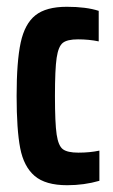

<svg xmlns="http://www.w3.org/2000/svg" viewBox="-20 -538 334 566"><path d="M29 -255Q29 -357 41 -412.5Q53 -468 84.5 -493Q116 -518 177 -518Q234 -518 271 -506V-416Q242 -422 210 -422Q178 -422 165 -411.5Q152 -401 147 -367.5Q142 -334 142 -255Q142 -175 147 -141.5Q152 -108 165.5 -98Q179 -88 211 -88Q245 -88 273 -94V-5Q228 8 178 8Q114 8 82 -19.5Q50 -47 39.5 -101.5Q29 -156 29 -255Z"/></svg>

Font: Saira ExtraCondensed
Style: Bold
Weight: 700
Width: 2
Designer: Hector Gatti with collaboration of the Omnibus-Type team
Foundry: Omnibus-Type
Version: Version 0.072; ttfautohint (v1.8)